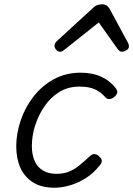

<svg xmlns="http://www.w3.org/2000/svg" viewBox="-20 -859 623 898"><path d="M235 19Q174 19 134.5 -6Q95 -31 75.5 -74Q56 -117 56 -174Q56 -234 76.5 -295Q97 -356 136 -406.5Q175 -457 231 -488Q287 -519 357 -519Q414 -519 455 -499.5Q496 -480 521 -447Q531 -434 528 -424Q525 -414 514 -405Q502 -396 491 -395.5Q480 -395 471 -406Q452 -428 424.5 -441Q397 -454 351 -454Q298 -454 257 -428.5Q216 -403 187.5 -361Q159 -319 144 -271Q129 -223 129 -176Q129 -137 141.5 -107.5Q154 -78 180 -62Q206 -46 243 -46Q277 -46 302 -56Q327 -66 350.5 -85Q374 -104 402 -130Q413 -140 424.5 -138Q436 -136 444 -127Q455 -118 456 -108Q457 -98 447 -86Q415 -46 377.5 -23.5Q340 -1 303.5 9Q267 19 235 19ZM262 -617Q251 -617 243 -626Q235 -635 235 -644Q235 -652 238 -657Q241 -662 245 -666L414 -821Q425 -832 436 -835.5Q447 -839 459 -839Q469 -839 477.5 -834Q486 -829 492 -819L578 -660Q581 -655 582 -650.5Q583 -646 583 -641Q583 -631 571.5 -624Q560 -617 551 -617Q543 -617 538.5 -621Q534 -625 530 -630L442 -754L286 -630Q280 -625 274 -621Q268 -617 262 -617Z"/></svg>

Font: Playwrite DK Loopet Light
Style: Regular
Weight: 300
Version: Version 1.003